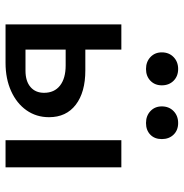

<svg xmlns="http://www.w3.org/2000/svg" viewBox="-5 -658 663 693"><g transform="rotate(90 326.5 -311.5)"><path d="M169 -564Q169 -590 186 -606.5Q203 -623 229 -623Q255 -623 271.5 -606.5Q288 -590 288 -564Q288 -539 271.5 -523Q255 -507 229 -507Q203 -507 186 -523Q169 -539 169 -564ZM482 -564Q482 -538 466 -522.5Q450 -507 424 -507Q398 -507 381 -523Q364 -539 364 -564Q364 -590 381 -606.5Q398 -623 424 -623Q450 -623 466 -606.5Q482 -590 482 -564ZM403 -157Q403 -111 378 -75.5Q353 -40 308.5 -20Q264 0 207 0H68V-418H159V-288H234Q313 -288 358 -253.5Q403 -219 403 -157ZM584 -418V0H486V-418ZM315 -139Q315 -176 289 -196.5Q263 -217 216 -217H159V-72H235Q273 -72 294 -90Q315 -108 315 -139Z"/></g></svg>

Font: Ysabeau Infant Semibold
Style: Regular
Weight: 600
Designer: Christian Thalmann (Catharsis Fonts)
Version: Version 0.003